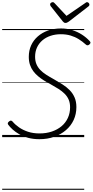

<svg xmlns="http://www.w3.org/2000/svg" viewBox="-20 -1262 853 1767"><path d="M342 19Q286 19 239.5 6.5Q193 -6 157.5 -26.5Q122 -47 96.5 -70Q71 -93 56 -114Q50 -122 52 -129.5Q54 -137 63 -144Q74 -153 81 -152Q88 -151 95 -144Q119 -115 155 -90Q191 -65 238 -49.5Q285 -34 344 -34Q406 -34 457.5 -51.5Q509 -69 546.5 -100.5Q584 -132 604.5 -176.5Q625 -221 625 -275Q625 -315 612 -345Q599 -375 575 -399Q551 -423 518 -444Q485 -465 445 -487Q414 -503 384.5 -521.5Q355 -540 330 -561Q305 -582 286 -607.5Q267 -633 256 -665.5Q245 -698 245 -739Q245 -797 266.5 -844.5Q288 -892 328 -927Q368 -962 422 -981Q476 -1000 542 -1000Q596 -1000 644.5 -985Q693 -970 734 -943.5Q775 -917 805 -884Q814 -875 812.5 -867.5Q811 -860 802 -852Q794 -845 785.5 -845Q777 -845 770 -852Q739 -880 704.5 -901.5Q670 -923 629.5 -935Q589 -947 540 -947Q489 -947 445.5 -932.5Q402 -918 370 -890.5Q338 -863 320.5 -825Q303 -787 303 -740Q303 -701 315.5 -671.5Q328 -642 350.5 -618.5Q373 -595 405 -574.5Q437 -554 477 -532Q518 -509 555.5 -485Q593 -461 621.5 -432Q650 -403 666.5 -365Q683 -327 683 -277Q683 -212 658 -158Q633 -104 587 -64.5Q541 -25 479 -3Q417 19 342 19ZM781 -1242Q790 -1242 796.5 -1234.5Q803 -1227 803 -1220Q803 -1214 801 -1210.5Q799 -1207 794 -1203L614 -1064Q604 -1057 597 -1054Q590 -1051 582 -1051Q575 -1051 569.5 -1054.5Q564 -1058 558 -1065L446 -1206Q444 -1210 442.5 -1214Q441 -1218 441 -1222Q441 -1231 449.5 -1236.5Q458 -1242 465 -1242Q472 -1242 475.5 -1239Q479 -1236 484 -1231L592 -1116L760 -1231Q768 -1236 771.5 -1239Q775 -1242 781 -1242ZM0 475H755V485H0ZM0 -20H755V0H0ZM0 -505H755V-500H0ZM0 -995H755V-985H0Z"/></svg>

Font: Playwrite CZ Guides
Style: Regular
Weight: 400
Designer: Veronika Burian, José Scaglione
Foundry: TypeTogether
Version: Version 1.003